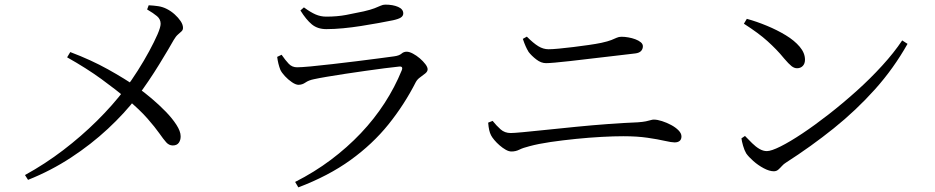

<svg xmlns="http://www.w3.org/2000/svg" viewBox="-20 -764 4040 830"><path d="M101.2 13.5 88 -7.3Q175.2 -55.3 253.2 -114.9Q331.3 -174.5 399.1 -241.6Q467 -308.7 520.5 -379.1Q548.6 -416.2 575.6 -458.9Q602.7 -501.6 625 -542.8Q647.3 -584 660.9 -615.3Q674.4 -646.6 674.4 -661.2Q674.4 -680.9 658.9 -694Q643.4 -707.1 616 -723.1L622.8 -741.2Q644.1 -740.2 663.8 -737.3Q683.6 -734.3 701.1 -725.3Q719.3 -716.1 735.1 -701.9Q750.8 -687.7 761 -672.5Q771.1 -657.3 771.1 -643.5Q771.1 -634.5 764.7 -628.5Q758.2 -622.4 749.1 -614.6Q740 -606.8 730.6 -590.6Q722.7 -576.5 706.6 -549.1Q690.5 -521.7 668.9 -486.7Q647.4 -451.6 622.5 -414.7Q597.6 -377.7 572 -344Q518.8 -274.6 446.4 -207.2Q374 -139.8 286.8 -82.7Q199.5 -25.5 101.2 13.5ZM270.1 -516.2 283.8 -538.9Q373.8 -504.9 446.6 -464.4Q519.4 -423.8 574.6 -385.7Q603 -365.7 635.4 -338.3Q667.8 -310.9 696.3 -281.6Q724.8 -252.3 742.7 -224.4Q760.7 -196.5 760.9 -175.5Q761.3 -158.6 753 -146.9Q744.7 -135.2 726.9 -135.2Q710.8 -135.2 698.7 -148.6Q686.6 -162.1 668.6 -187.9Q650.5 -213.7 617.6 -251.4Q584.7 -289.1 527.9 -336.8Q482.7 -375.5 418.1 -422.4Q353.5 -469.3 270.1 -516.2Z M1178.2 -518.1 1197.3 -527.3Q1213.6 -503.7 1228.1 -488.4Q1242.5 -473.1 1264.3 -473.1Q1281.5 -473.1 1323 -476.9Q1364.5 -480.7 1417 -486.9Q1469.5 -493.1 1522.9 -499.5Q1576.3 -505.9 1619.8 -511.9Q1663.2 -517.9 1684.1 -520.5Q1705.6 -523.4 1715.4 -531.9Q1725.2 -540.5 1737.8 -540.5Q1749.5 -540.5 1764.9 -532.3Q1780.4 -524.1 1794.8 -511.8Q1809.2 -499.4 1818.9 -486.6Q1828.6 -473.7 1828.6 -464.4Q1828.6 -455 1818.6 -446.7Q1808.7 -438.4 1796.6 -430Q1784.5 -421.7 1777.6 -409.3Q1727.9 -311.5 1659.1 -226Q1590.3 -140.6 1495.1 -72Q1399.9 -3.4 1269.7 46L1255.8 22.5Q1339.3 -19.8 1410.3 -73.1Q1481.3 -126.4 1539.8 -188.1Q1598.2 -249.7 1642.6 -318.4Q1687 -387 1716.7 -460Q1724 -478.5 1704.9 -476.2Q1680.2 -473.8 1642.4 -468.9Q1604.5 -464 1560.2 -457.7Q1515.9 -451.4 1472.6 -444.9Q1429.3 -438.3 1393.3 -432.2Q1357.4 -426.1 1337 -421.6Q1314.2 -417 1300.4 -407.2Q1286.5 -397.4 1270.3 -397.4Q1258.7 -397.4 1242.1 -408.6Q1225.5 -419.8 1211.6 -434.9Q1197.6 -450.1 1191.9 -462.3Q1186.9 -475.2 1183.5 -489.1Q1180.1 -503 1178.2 -518.1ZM1678.9 -676.4Q1651.1 -670.7 1615.8 -664.3Q1580.5 -657.9 1541.2 -651.7Q1501.9 -645.5 1463.1 -641.8Q1424.3 -638.1 1390.7 -638.1Q1352.9 -638.1 1328.2 -658.5Q1303.5 -678.9 1278.7 -718.8L1293.8 -732.1Q1322.7 -710.8 1344.4 -701.5Q1366.1 -692.1 1390.3 -692.1Q1437.1 -692.1 1476.1 -699.4Q1515.1 -706.7 1552.5 -714.9Q1582.6 -721.9 1599 -728.3Q1615.4 -734.7 1625.4 -739.3Q1635.3 -744 1645.9 -744Q1678.2 -744 1700.8 -734.3Q1723.3 -724.6 1723.3 -706Q1723.3 -695.3 1713.1 -688.4Q1702.9 -681.6 1678.9 -676.4Z M2726 -533Q2676.4 -527 2626.5 -521.3Q2576.5 -515.6 2529.7 -510Q2483 -504.4 2444.2 -500Q2405.4 -495.6 2378.4 -493.3Q2351.5 -491 2340.3 -491Q2319.1 -491 2298.4 -507Q2277.7 -523 2265.1 -539.5Q2257.6 -552 2252.1 -564.5Q2246.5 -577 2240.2 -596L2257.5 -605.6Q2285.9 -577.1 2307.3 -564.1Q2328.6 -551.1 2351.4 -551.1Q2367.3 -551.1 2395.8 -553.8Q2424.2 -556.5 2458 -560.6Q2491.8 -564.7 2524.1 -569.4Q2556.5 -574 2579.5 -578.8Q2608.8 -585.3 2622.9 -591Q2637 -596.8 2646.1 -600.9Q2655.1 -605.1 2667 -605.1Q2680.7 -605.1 2696.5 -602.3Q2712.3 -599.6 2726.5 -594.3Q2740.7 -589 2749.9 -581.4Q2759.1 -573.8 2759.1 -564.1Q2759.1 -551.8 2751.1 -543.4Q2743.1 -535 2726 -533ZM2090.3 -233.8 2109.6 -241.4Q2125.7 -221.2 2143.7 -205.1Q2161.7 -188.9 2187.9 -188.9Q2201.3 -188.9 2242.5 -192.8Q2283.8 -196.7 2343.1 -202.9Q2402.5 -209.1 2470.9 -215.9Q2539.3 -222.7 2608.7 -227.8Q2678.1 -232.9 2737.8 -235.3Q2759.5 -236.9 2772.3 -239.6Q2785 -242.2 2792.6 -244.6Q2800.3 -247 2806.1 -247Q2821.8 -247 2842 -240.4Q2862.2 -233.9 2881.3 -223.7Q2900.4 -213.5 2913.2 -200.5Q2925.9 -187.5 2925.9 -174.4Q2925.9 -161.3 2918 -154.8Q2910.2 -148.4 2896 -148.4Q2883.3 -148.4 2853.7 -155.1Q2824.1 -161.9 2779.1 -168.5Q2734.2 -175.1 2674.1 -175.1Q2633.4 -175.1 2580.1 -172.2Q2526.8 -169.3 2469.5 -163.5Q2412.2 -157.7 2359.8 -150.1Q2307.4 -142.4 2269 -132Q2240.8 -125 2225 -117Q2209.2 -109.1 2190.9 -109.1Q2179.6 -109.1 2166.2 -116.7Q2152.7 -124.4 2139.8 -135.6Q2127 -146.7 2117 -158.6Q2107.1 -170.5 2102.9 -178.8Q2097.6 -189 2094.8 -201.6Q2091.9 -214.1 2090.3 -233.8Z M3208.5 -682.6Q3251.1 -670.9 3295.2 -652.6Q3339.4 -634.3 3376.9 -611.6Q3414.3 -588.9 3437.1 -561.9Q3459.9 -535 3459.9 -506Q3459.9 -489 3450.4 -479Q3440.9 -469 3425.5 -469Q3413.4 -469 3401.7 -478.2Q3390 -487.4 3370.2 -510.6Q3352.2 -532.7 3334.7 -550.6Q3317.1 -568.6 3297.9 -586Q3278.6 -603.5 3253.8 -621.8Q3229 -640.2 3195.8 -661.5ZM3880.1 -589.3 3903.2 -574.4Q3843.4 -468.1 3762.3 -377.6Q3681.1 -287.1 3584.1 -209.2Q3487.1 -131.3 3377.5 -60.9Q3368 -55.2 3360.2 -46.4Q3352.3 -37.5 3344.3 -30.5Q3336.4 -23.6 3324.9 -23.6Q3306.2 -23.6 3281.7 -36.6Q3257.3 -49.5 3236.6 -67.9Q3215.8 -86.3 3205.6 -101.2Q3198 -114.1 3192.2 -134.1Q3186.5 -154.1 3185.2 -165.9L3200.5 -176.3Q3216.1 -160.2 3231.5 -144.9Q3246.9 -129.6 3263 -120.2Q3279.1 -110.8 3295 -110.8Q3314.1 -110.8 3354.4 -131Q3394.8 -151.2 3448.8 -187.2Q3502.8 -223.2 3562.9 -270.1Q3623 -317 3682.6 -370.4Q3742.2 -423.9 3793.5 -480.2Q3844.9 -536.4 3880.1 -589.3Z"/></svg>

Font: Noto Serif JP
Style: Regular
Weight: 200
Designer: Ryoko NISHIZUKA 西塚涼子 (kana & ideographs); Frank Grießhammer (Latin, Greek & Cyrillic); Wenlong ZHANG 张文龙 (bopomofo); San
Foundry: Adobe
Version: Version 2.001;hotconv 1.1.0;makeotfexe 2.6.0